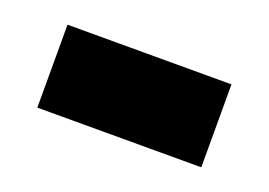

<svg xmlns="http://www.w3.org/2000/svg" viewBox="-38 -401 400 285"><g transform="rotate(20 161.5 -258.5)"><path d="M32 -193V-324H291V-193Z"/></g></svg>

Font: Noto Sans Telugu ExtraCondensed ExtraBold
Style: Regular
Weight: 800
Width: 2
Designer: Jelle Bosma - Monotype Design Team
Foundry: Monotype Imaging Inc.
Version: Version 2.005; ttfautohint (v1.8.4.7-5d5b)